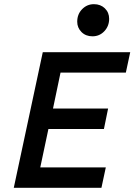

<svg xmlns="http://www.w3.org/2000/svg" viewBox="-20 -900 644 920"><path d="M46 0 185 -650H604L583 -552H270L234 -380H498L478 -282H212L173 -98H487L466 0ZM423 -726Q391 -726 370.5 -746.5Q350 -767 350 -796Q350 -832 373.5 -856Q397 -880 430 -880Q462 -880 482.5 -860Q503 -840 503 -810Q503 -775 480 -750.5Q457 -726 423 -726Z"/></svg>

Font: Sometype Mono SemiBold
Style: Italic
Weight: 600
Italic angle: -12°
Designer: Ryoichi Tsunekawa
Foundry: Dharma Type
Version: Version 1.001